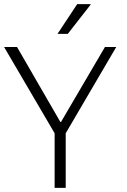

<svg xmlns="http://www.w3.org/2000/svg" viewBox="-25 -915 617 935"><path d="M255 -750H305L416 -892V-895H351L255 -750ZM295 -266 541 -686H486L272 -321H269L58 -686H-5L241 -266V0H295V-266Z"/></svg>

Font: ChivoLight
Style: Regular
Weight: 300
Designer: Hector Gatti
Foundry: Omnibus-Type
Version: Version 1.004;PS 001.004;hotconv 1.0.88;makeotf.lib2.5.64775